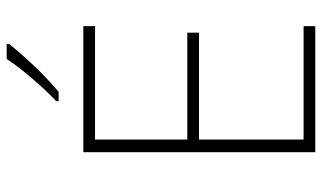

<svg xmlns="http://www.w3.org/2000/svg" viewBox="-220 -770 990 591"><g transform="rotate(-90 275.5 -475.0)"><path d="M490 0H102V-714H490V-678H141V-394H470V-358H141V-36H490ZM435 -942Q418 -921 393.5 -893.5Q369 -866 341 -838.5Q313 -811 288 -790H259V-797Q280 -817 305 -844.5Q330 -872 352.5 -900Q375 -928 389 -950H435Z"/></g></svg>

Font: Noto Sans Kannada ExtraLight
Style: Regular
Weight: 200
Designer: Jelle Bosma - Monotype Design Team
Foundry: Monotype Imaging Inc.
Version: Version 2.005; ttfautohint (v1.8.4.7-5d5b)